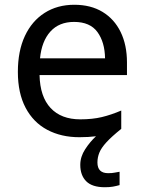

<svg xmlns="http://www.w3.org/2000/svg" viewBox="-20 -566 604 806"><path d="M389 116Q389 161 434 161Q451 161 462.5 158.5Q474 156 482 155V211Q468 215 454 217.5Q440 220 420 220Q367 220 342 195Q317 170 317 126Q317 92 337.5 60.5Q358 29 383 6Q352 10 313 10Q237 10 178.5 -21Q120 -52 87.5 -113.5Q55 -175 55 -264Q55 -352 84.5 -415Q114 -478 167.5 -512Q221 -546 292 -546Q361 -546 410.5 -516Q460 -486 486.5 -431.5Q513 -377 513 -304V-251H146Q148 -160 192.5 -112.5Q237 -65 317 -65Q368 -65 407.5 -74.5Q447 -84 489 -102V-25Q449 7 427 31Q405 55 397 75Q389 95 389 116ZM291 -474Q228 -474 191.5 -433.5Q155 -393 148 -321H421Q420 -389 389 -431.5Q358 -474 291 -474Z"/></svg>

Font: Noto Sans NKo
Style: Regular
Weight: 400
Designer: Monotype Design Team
Foundry: Monotype Imaging Inc.
Version: Version 2.003; ttfautohint (v1.8.4.7-5d5b)